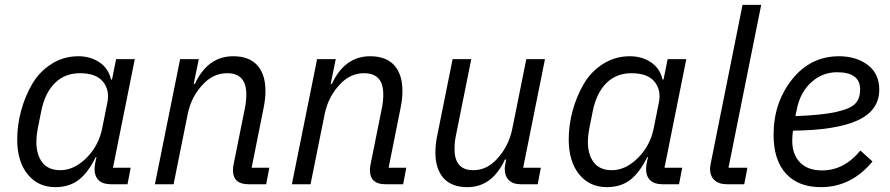

<svg xmlns="http://www.w3.org/2000/svg" viewBox="-20 -760 3673 792"><path d="M506 0H437Q404 0 387 -16.5Q370 -33 370 -62Q370 -74 373 -89L378 -112H375Q343 -47 304 -17.5Q265 12 208 12Q137 12 94 -41Q51 -94 51 -185Q51 -244 67 -303Q83 -362 112.5 -413Q142 -464 192 -496Q242 -528 303 -528Q352 -528 389.5 -503.5Q427 -479 438 -432H442L459 -516H536L446 -68H519ZM229 -58Q286 -58 337 -109Q388 -160 402 -233L423 -338Q433 -389 404.5 -423.5Q376 -458 310 -458Q247 -458 206 -417Q165 -376 150 -301L135 -226Q130 -198 130 -175Q130 -122 154.5 -90Q179 -58 229 -58Z M696 0H619L723 -516H800L779 -414H784Q837 -528 942 -528Q1008 -528 1041.5 -490.5Q1075 -453 1075 -385Q1075 -353 1068 -318L1018 -68H1091L1078 0H1005Q941 0 941 -58Q941 -69 943 -79L991 -318Q996 -343 996 -371Q996 -458 917 -458Q863 -458 822 -417Q769 -364 754 -288Z M1261 0H1184L1288 -516H1365L1344 -414H1349Q1402 -528 1507 -528Q1573 -528 1606.5 -490.5Q1640 -453 1640 -385Q1640 -353 1633 -318L1583 -68H1656L1643 0H1570Q1506 0 1506 -58Q1506 -69 1508 -79L1556 -318Q1561 -343 1561 -371Q1561 -458 1482 -458Q1428 -458 1387 -417Q1334 -364 1319 -288Z M1847 -516H1924L1860 -198Q1855 -173 1855 -145Q1855 -58 1932 -58Q1985 -58 2025 -99Q2078 -153 2093 -228L2151 -516H2228L2138 -68H2211L2198 0H2128Q2096 0 2079 -17Q2062 -34 2062 -63Q2062 -73 2066 -92L2068 -102H2063Q2010 12 1908 12Q1843 12 1809.5 -25.5Q1776 -63 1776 -131Q1776 -163 1783 -198Z M2781 0H2712Q2679 0 2662 -16.5Q2645 -33 2645 -62Q2645 -74 2648 -89L2653 -112H2650Q2618 -47 2579 -17.5Q2540 12 2483 12Q2412 12 2369 -41Q2326 -94 2326 -185Q2326 -244 2342 -303Q2358 -362 2387.5 -413Q2417 -464 2467 -496Q2517 -528 2578 -528Q2627 -528 2664.5 -503.5Q2702 -479 2713 -432H2717L2734 -516H2811L2721 -68H2794ZM2504 -58Q2561 -58 2612 -109Q2663 -160 2677 -233L2698 -338Q2708 -389 2679.5 -423.5Q2651 -458 2585 -458Q2522 -458 2481 -417Q2440 -376 2425 -301L2410 -226Q2405 -198 2405 -175Q2405 -122 2429.5 -90Q2454 -58 2504 -58Z M3050 0H2979Q2945 0 2927 -17Q2909 -34 2909 -63Q2909 -72 2912 -87L3043 -740H3120L2985 -68H3063Z M3366 12Q3273 12 3222 -44Q3171 -100 3171 -204Q3171 -336 3247 -432Q3323 -528 3441 -528Q3512 -528 3559.5 -492Q3607 -456 3607 -390Q3607 -305 3519 -264Q3431 -223 3251 -221Q3248 -200 3248 -179Q3248 -123 3280 -90Q3312 -57 3371 -57Q3462 -57 3529 -139L3579 -94Q3492 12 3366 12ZM3433 -462Q3372 -462 3326.5 -420.5Q3281 -379 3267 -310L3261 -281Q3370 -285 3428.5 -298Q3487 -311 3507.5 -332Q3528 -353 3528 -391Q3528 -462 3433 -462Z"/></svg>

Font: Aneliza
Style: Italic
Weight: 400
Italic angle: -11.31°
Designer: Mike Abbink, Paul van der Laan, Pieter van Rosmalen
Foundry: Bold Monday
Version: Version 3.0